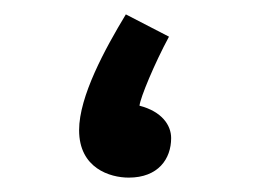

<svg xmlns="http://www.w3.org/2000/svg" viewBox="-20 -243 368 267"><path d="M159 4C200 4 218 -22 218 -51C218 -69 205 -88 174 -96C175 -107 195 -155 215 -192L155 -223C126 -175 90 -109 90 -62C90 -9 133 4 159 4Z"/></svg>

Font: Noto Sans Arabic
Style: Regular
Weight: 400
Designer: Monotype Design Team, Nadine Chahine, Nizar Qandah and Khaled Hosny
Foundry: Monotype Imaging Inc.
Version: Version 2.012